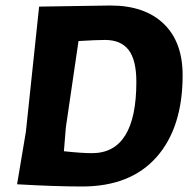

<svg xmlns="http://www.w3.org/2000/svg" viewBox="-20 -669 691 697"><path d="M381 -649Q505 -649 574 -583Q643 -517 643 -396Q643 -206 548.5 -99Q454 8 278 8Q179 8 43 0H42L74 -191L122 -645ZM219 -206 212 -120Q275 -113 314 -113Q475 -113 475 -372Q475 -451 447 -487.5Q419 -524 361 -524Q331 -524 265 -520Z"/></svg>

Font: Alegreya Sans ExtraBold
Style: Italic
Weight: 800
Italic angle: -7°
Designer: Juan Pablo del Peral
Foundry: Huerta Tipografica
Version: Version 2.007